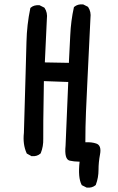

<svg xmlns="http://www.w3.org/2000/svg" viewBox="-20 -733 540 882"><path d="M377.4 128.4 357.9 118.7 356 117.7 355 116.2Q337.4 82.5 345.7 9.8Q318.4 9.3 299.8 4.9Q274.9 -1.5 281.2 -64L293.5 -356.4L181.6 -360.4Q177.7 -129.4 178.7 -95.7Q179.7 -60.5 167.5 -30.3L167 -28.8L166 -27.8Q150.4 -13.7 126.5 -15.6H125L124 -16.1L104.5 -26.9L103 -27.8L102.1 -29.8Q84 -70.3 89.8 -122.6Q94.7 -293 97.7 -397Q100.6 -501 101.6 -540.5Q103.5 -619.6 119.1 -694.3L119.6 -696.3L121.1 -697.8Q128.9 -704.6 138.9 -707.3Q148.9 -710 160.6 -709H161.6L162.6 -708.5L182.1 -698.7L183.6 -697.8L184.6 -696.8Q199.2 -675.3 195.3 -646L186 -446.3L296.4 -444.3Q299.8 -506.3 302.7 -570.3Q305.7 -637.7 319.3 -698.7L319.8 -700.7L321.3 -701.7Q336.9 -714.8 360.8 -712.9H361.8L362.8 -712.4L382.3 -702.6L383.8 -701.7L384.8 -700.7Q399.4 -679.2 395.5 -649.9Q386.7 -469.7 381.6 -362.8Q376.5 -255.9 375 -219.7Q372.1 -150.4 372.1 -79.6Q402.3 -80.6 421.9 -73.7Q447.3 -65.4 439.5 -23.9Q432.6 12.2 432.6 46.9Q432.6 83 420.4 115.2L419.9 116.7L418.9 117.7Q403.3 130.9 379.4 128.9H378.4Z"/></svg>

Font: NaikaiFont
Style: SemiBold
Weight: 600
Version: Version 1.89